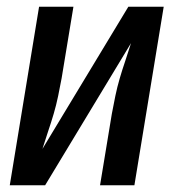

<svg xmlns="http://www.w3.org/2000/svg" viewBox="-20 -550 540 570"><path d="M9 0 96 -530H198L163 -318Q158 -291 152.5 -264.5Q147 -238 139.5 -212.5Q132 -187 123 -160.5Q114 -134 106 -108L361 -530H466L379 0H277L312 -212Q317 -239 322.5 -265.5Q328 -292 335.5 -317.5Q343 -343 352 -369.5Q361 -396 369 -422L114 0Z"/></svg>

Font: Iosevka Curly Slab SmBdObl
Style: Regular
Weight: 600
Italic angle: -9°
Monospace: yes
Designer: Belleve Invis
Foundry: Belleve Invis
Version: Version 11.0.0; ttfautohint (v1.8.3)